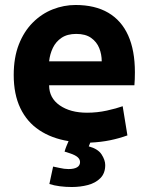

<svg xmlns="http://www.w3.org/2000/svg" viewBox="-20 -560 600 770"><path d="M268 190Q243 190 220 187Q197 184 178 178L193 108Q200 109 219 113.5Q238 118 255 118Q277 118 289 111Q301 104 301 90Q301 79 291.5 70.5Q282 62 261 55L239 48Q242 37 246.5 26Q251 15 255 6Q187 -5 137.5 -38Q88 -71 61.5 -126.5Q35 -182 35 -259Q35 -329 55.5 -381.5Q76 -434 111.5 -469.5Q147 -505 191.5 -522.5Q236 -540 283 -540Q361 -540 414 -509Q467 -478 494 -418Q521 -358 521 -270Q521 -257 520.5 -242.5Q520 -228 519 -218H177Q177 -167 219.5 -137.5Q262 -108 329 -108Q370 -108 408.5 -116.5Q447 -125 472 -134L491 -17Q458 -5 421.5 2.5Q385 10 342 12Q340 16 339 19.5Q338 23 336 27Q373 37 387.5 59.5Q402 82 402 102Q402 135 382.5 154.5Q363 174 332.5 182Q302 190 268 190ZM177 -314H388Q388 -342 378 -367Q368 -392 345.5 -408Q323 -424 286 -424Q250 -424 227 -408.5Q204 -393 192 -368Q180 -343 177 -314Z"/></svg>

Font: Ubuntu Sans Mono
Style: Bold
Weight: 700
Monospace: yes
Designer: Dalton Maag Ltd
Foundry: Dalton Maag Ltd
Version: Version 1.006